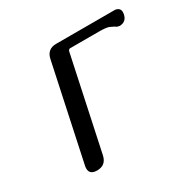

<svg xmlns="http://www.w3.org/2000/svg" viewBox="-119 -619 739 738"><g transform="rotate(-30 250.5 -250.0)"><path d="M480 -500.5Q501 -496.6 501 -478Q501 -473.6 500 -468.8Q493.7 -438 462.9 -438L450.2 -441.4V-441.9Q450.2 -443.8 427.7 -454.1Q416 -459 381.8 -459H253.9Q247.6 -455.6 246.6 -450.2L159.2 -40Q150.9 0 111.3 0Q78.1 0 78.1 -27.3Q78.1 -33.2 79.6 -40L169.4 -460.9Q177.7 -500.5 217.8 -500.5Z"/></g></svg>

Font: inglobal
Style: Italic
Weight: 400
Italic angle: -12°
Designer: Andrey Kochetov, Denis Davydov, Evgeny Yurtaev
Foundry: inglobal
Version: Version 1.00 September 25, 2014, initial release